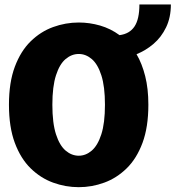

<svg xmlns="http://www.w3.org/2000/svg" viewBox="-20 -804 764 836"><path d="M323 11Q265.5 11 211.2 -8.8Q157 -28.5 113.5 -71Q70 -113.5 44.5 -182Q19 -250.5 19 -348Q19 -445 44.5 -513.2Q70 -581.5 113.5 -624Q157 -666.5 211.2 -686.2Q265.5 -706 323 -706Q370 -706 415.8 -692.8Q461.5 -679.5 500.5 -651Q544 -656.5 565.5 -688.5Q587 -720.5 587 -784.5H724Q724 -728 703.2 -685Q682.5 -642 648.5 -613Q614.5 -584 574.5 -568Q598.5 -527 612.2 -472.5Q626 -418 626 -348Q626 -250.5 600.5 -182Q575 -113.5 531.5 -71Q488 -28.5 434 -8.8Q380 11 323 11ZM323 -126Q353.5 -126 379.5 -148.2Q405.5 -170.5 421.2 -219.2Q437 -268 437 -348Q437 -427.5 421.2 -476.2Q405.5 -525 379.5 -547Q353.5 -569 323 -569Q292 -569 265.8 -547Q239.5 -525 223.8 -476.2Q208 -427.5 208 -348Q208 -268 223.8 -219.2Q239.5 -170.5 265.8 -148.2Q292 -126 323 -126Z"/></svg>

Font: Trispace ExtraBold
Style: Regular
Weight: 800
Designer: Tyler Finck
Foundry: Etcetera Type Company
Version: Version 1.210; ttfautohint (v1.8.3)